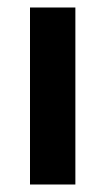

<svg xmlns="http://www.w3.org/2000/svg" viewBox="-20 -492 287 512"><path d="M60 0V-472H181V0Z"/></svg>

Font: Coval
Style: Bold
Weight: 700
Foundry: Context Ltd
Version: Version 001.000